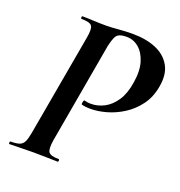

<svg xmlns="http://www.w3.org/2000/svg" viewBox="-117 -727 775 827"><g transform="rotate(20 271.0 -314.0)"><path d="M15 0Q13 0 13 -6Q13 -12 15 -12Q42 -12 56.5 -17Q71 -22 78 -37Q85 -52 90 -81L172 -544Q180 -588 170.5 -600.5Q161 -613 123 -613Q120 -613 120 -619Q120 -625 123 -625Q145 -625 172.5 -623.5Q200 -622 232 -622Q252 -622 287 -625Q322 -628 352 -628Q414 -628 459.5 -609Q505 -590 527 -551Q549 -512 538 -453Q529 -402 502 -366Q475 -330 439 -307Q403 -284 364 -273Q325 -262 291 -262Q280 -262 270 -263Q260 -264 250 -267Q248 -268 250 -278Q252 -288 256 -287Q263 -285 270.5 -284Q278 -283 285 -283Q317 -283 346.5 -298.5Q376 -314 398 -347Q420 -380 428 -433Q437 -489 425 -527.5Q413 -566 388.5 -586.5Q364 -607 333 -607Q312 -607 300 -602Q288 -597 281.5 -583Q275 -569 269 -542L188 -81Q181 -38 190.5 -25Q200 -12 237 -12Q240 -12 240 -6Q240 0 237 0Q215 0 186 -1Q157 -2 124 -2Q93 -2 65 -1Q37 0 15 0Z"/></g></svg>

Font: Cormorant Garamond Light
Style: Italic
Weight: 300
Italic angle: -10°
Designer: Christian Thalmann (Catharsis Fonts)
Foundry: Catharsis Fonts
Version: Version 4.001